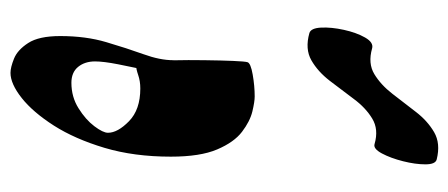

<svg xmlns="http://www.w3.org/2000/svg" viewBox="-272 -604 880 377"><g transform="rotate(90 168.5 -415.0)"><path d="M262.2 -710Q233.4 -718.3 212.2 -705.3Q190.9 -692.4 173.6 -668.9Q156.2 -645.5 138.2 -622.1Q120.1 -598.6 97.9 -585.9Q75.7 -573.2 44.4 -582Q34.7 -585 33.7 -605Q32.7 -625 38.1 -649.7Q43.5 -674.3 53.2 -691.4Q63 -708.5 74.7 -705.1Q104 -696.8 125 -709.5Q146 -722.2 163.6 -744.9Q181.2 -767.6 199 -790.8Q216.8 -814 239 -826.9Q261.2 -839.8 292.5 -832Q302.2 -829.6 302.2 -809.8Q302.2 -790 296.1 -765.9Q290 -741.7 280.8 -724.4Q271.5 -707 262.2 -710ZM168.9 -474.6Q179.2 -474.6 198.5 -470Q217.8 -465.3 238.3 -449.7Q258.8 -434.1 272.9 -400.9Q287.1 -367.7 287.1 -310.1Q287.1 -237.8 269.8 -179.7Q252.4 -121.6 226.1 -80.3Q199.7 -39.1 171.9 -17.1Q144 4.9 122.6 4.9Q111.8 4.9 94.7 -2Q77.6 -8.8 64 -29.8Q50.3 -50.8 50.3 -92.8Q50.3 -143.1 62.3 -183.3Q74.2 -223.6 85.9 -256.1Q97.7 -288.6 97.7 -314.5Q97.7 -320.3 110.4 -318.1Q123 -315.9 123 -303.2Q123 -290 117.2 -262.5Q111.3 -234.9 105.7 -206.3Q100.1 -177.7 100.1 -161.1Q100.1 -141.1 110.8 -127.9Q121.6 -114.7 142.1 -114.7Q169.9 -114.7 192.1 -128.7Q214.4 -142.6 227.3 -159.7Q240.2 -176.8 240.2 -186.5Q240.2 -205.6 217.5 -227.8Q194.8 -250 153.3 -250Q138.7 -250 126.7 -245.8Q114.7 -241.7 107.9 -241.7Q103.5 -241.7 101.1 -262.2Q98.6 -282.7 97.9 -313.5Q97.2 -344.2 97.7 -376.2Q98.1 -408.2 99.1 -431.9Q100.1 -455.6 101.6 -460.4Q103.5 -466.8 126 -470.7Q148.4 -474.6 168.9 -474.6Z"/></g></svg>

Font: Awami Nastaliq
Style: Bold
Weight: 700
Designer: Peter Martin, SIL International
Foundry: SIL International
Version: Version 3.100